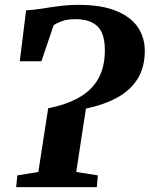

<svg xmlns="http://www.w3.org/2000/svg" viewBox="-20 -771 616 791"><path d="M46.5 0 51.5 -48.5 138 -62.5 178.5 -325Q254.5 -340 306.5 -369.8Q358.5 -399.5 385.2 -447.2Q412 -495 412 -563.5Q412 -634 381.2 -663Q350.5 -692 291 -692Q257.5 -692 235.5 -684Q213.5 -676 201 -667L150.5 -518.5H61.5L87.5 -728.5Q115.5 -729.5 150.8 -735.2Q186 -741 225 -746Q264 -751 303.5 -751Q398 -751 458.5 -726.2Q519 -701.5 547.8 -659Q576.5 -616.5 576.5 -562Q576.5 -494 547.2 -446.8Q518 -399.5 463.8 -369.5Q409.5 -339.5 334 -323.5L294 -62.5L383 -48.5L379 0Z"/></svg>

Font: Merriweather ExtraBold
Style: Italic
Weight: 800
Italic angle: -7.8°
Version: Version 2.101